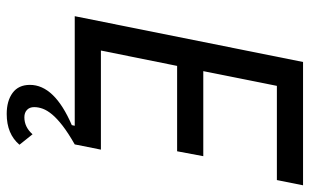

<svg xmlns="http://www.w3.org/2000/svg" viewBox="-200 -538 946 587"><g transform="rotate(90 273.5 -245.0)"><path d="M170 -698H547L531 -618H243L198 -393H458L443 -313H182L135 -80H438L422 0Q387 20 365 37Q343 54 330.5 69Q318 84 313 97.5Q308 111 308 124Q308 138 316.5 146Q325 154 339 154Q369 154 391 129L423 169Q390 208 329 208Q289 208 264.5 190Q240 172 240 137Q240 62 363 9L365 0H30Z"/></g></svg>

Font: IBM Plex Sans Cond Text
Style: Italic
Weight: 450
Width: 3
Italic angle: -11°
Designer: Mike Abbink, Paul van der Laan, Pieter van Rosmalen
Foundry: Bold Monday
Version: Version 1.3